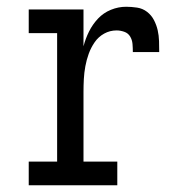

<svg xmlns="http://www.w3.org/2000/svg" viewBox="-20 -548 540 568"><path d="M65 0V-70H149V-450H65V-520H227V-411Q233 -434 243.5 -455Q254 -476 270 -493Q286 -510 308 -519Q330 -528 353 -528Q369 -528 385.5 -525.5Q402 -523 415 -513Q428 -503 435.5 -488.5Q443 -474 446.5 -458.5Q450 -443 450.5 -426.5Q451 -410 451 -394H373Q373 -406 372 -418Q371 -430 365 -440Q359 -450 347.5 -454Q336 -458 325 -458Q305 -458 288 -448.5Q271 -439 260 -423Q249 -407 242.5 -389Q236 -371 232.5 -352Q229 -333 228 -314Q227 -295 227 -276V-70H327V0Z"/></svg>

Font: Iosevka Slab
Style: Regular
Weight: 400
Monospace: yes
Designer: Belleve Invis
Foundry: Belleve Invis
Version: Version 11.2.4; ttfautohint (v1.8.3)